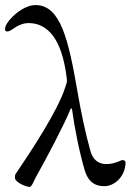

<svg xmlns="http://www.w3.org/2000/svg" viewBox="-30 -719 519 757"><path d="M87 18C95 18 107 -12 110 -18C156 -100 224 -229 248 -289C249 -291 250 -292 251 -292C252 -292 253 -291 254 -288C263 -219 284 -114 304 -48C319 2 348 15 381 15C424 15 465 -26 465 -79C465 -84 459 -88 454 -88C446 -88 423 -72 389 -72C357 -72 336 -91 327 -122C306 -196 289 -280 276 -355C240 -563 209 -699 110 -699C55 -699 -10 -632 -10 -606C-10 -596 -8 -595 -1 -595C4 -595 11 -598 21 -605C42 -620 63 -628 82 -628C180 -628 219 -526 233 -412C235 -396 234 -396 228 -377C198 -281 90 -120 39 -44C29 -29 29 -32 29 -18C29 0 73 18 87 18Z"/></svg>

Font: EB Garamond
Style: Regular
Weight: 400
Designer: Georg Duffner and Octavio Pardo
Foundry: Georg Duffner
Version: Version 1.000;PS 001.000;hotconv 1.0.88;makeotf.lib2.5.64775